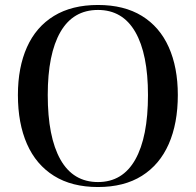

<svg xmlns="http://www.w3.org/2000/svg" viewBox="-20 -736 787 772"><path d="M374 16Q269 16 197 -29Q125 -74 88.5 -157Q52 -240 52 -354Q52 -465 88.5 -546.5Q125 -628 197 -672Q269 -716 374 -716Q479 -716 550.5 -672Q622 -628 658.5 -546.5Q695 -465 695 -354Q695 -240 658.5 -157Q622 -74 550.5 -29Q479 16 374 16ZM374 -4Q473 -4 524 -94.5Q575 -185 575 -354Q575 -519 524 -607.5Q473 -696 374 -696Q274 -696 223 -607.5Q172 -519 172 -354Q172 -185 223 -94.5Q274 -4 374 -4Z"/></svg>

Font: Bentinck
Style: Regular
Weight: 400
Designer: Jörg Drees
Foundry: Jörg Drees
Version: Version 1.000; ttfautohint (v1.8.4.7-5d5b)